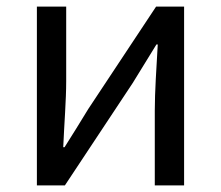

<svg xmlns="http://www.w3.org/2000/svg" viewBox="-20 -563 671 583"><path d="M92 0H177L383 -311C403 -344 434 -394 455 -428H459C455 -357 450 -284 450 -227V0H539V-543H454L248 -232C228 -199 197 -149 176 -116H172C175 -186 181 -259 181 -316V-543H92Z"/></svg>

Font: Noto Sans CJK KR Regular
Style: Regular
Weight: 400
Designer: Ryoko NISHIZUKA (kana & ideographs); Paul D. Hunt (Latin, Greek & Cyrillic); Wenlong ZHANG (bopomofo); Sandoll Communica
Foundry: Adobe Systems Incorporated
Version: Version 1.004;PS 1.004;hotconv 1.0.82;makeotf.lib2.5.63406